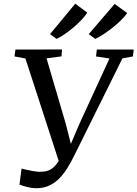

<svg xmlns="http://www.w3.org/2000/svg" viewBox="-20 -1013 748 1046"><path d="M176.5 12.5Q154.5 12.5 128 5.8Q101.5 -1 86 -7.5L97.5 -94.5Q112.5 -91 128.8 -87.2Q145 -83.5 160.8 -80.8Q176.5 -78 190 -77Q206 -77 223 -79Q240 -81 257.5 -91Q275 -101 292.5 -125.2Q310 -149.5 326.5 -194L308 -111L118.5 -694.5L59 -705.5L64 -743L318 -743.5L315 -706L233.5 -695L339 -336L377 -186H348L409.5 -331.5L576.5 -694.5L503 -705.5L507.5 -743H708.5L704 -705.5L647 -695L388 -172.5Q370.5 -136.5 350.5 -103.2Q330.5 -70 306 -44Q281.5 -18 249.8 -2.8Q218 12.5 176.5 12.5ZM252.5 -827 390 -993 455.5 -944Q443.5 -925.5 423.8 -904.5Q404 -883.5 380.2 -863.5Q356.5 -843.5 332.5 -827Q308.5 -810.5 288.5 -801ZM463.5 -827 604.5 -991.5 673 -942Q660.5 -923.5 639.5 -903Q618.5 -882.5 593.8 -862.8Q569 -843 544.2 -826.8Q519.5 -810.5 499 -801Z"/></svg>

Font: Merriweather 48pt
Style: Italic
Weight: 400
Italic angle: -7.8°
Version: Version 2.101